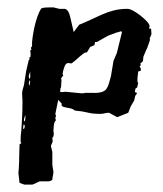

<svg xmlns="http://www.w3.org/2000/svg" viewBox="-20 -474 441 521"><path d="M122 -54V-26L125 -8Q125 -4 123.5 3Q122 10 122 14L119 16Q113 18 113 18H88L68 27H46L33 22L30 -4Q30 -8 30.5 -11.5Q31 -15 31 -17L32 -37V-46Q32 -57 32.5 -65.5Q33 -74 33 -79V-82L38 -86L36 -89V-96Q36 -105 37 -112Q38 -119 38.5 -129.5Q39 -140 40 -156Q41 -172 41 -200Q41 -205 40.5 -209.5Q40 -214 40 -220Q40 -228 45 -243L51 -281L58 -311L60 -313V-319H62Q63 -319 63 -323Q63 -327 63 -329L62 -337L65 -339V-342L63 -343L65 -346Q67 -348 67 -350V-360Q67 -362 68.5 -373Q70 -384 73 -398.5Q76 -413 81 -427.5Q86 -442 92 -451Q96 -453 103 -453.5Q110 -454 117 -454H125L141 -450H156Q166 -448 170.5 -428Q175 -408 180 -387L195 -407Q210 -413 225 -420Q240 -427 255.5 -434Q271 -441 288 -445.5Q305 -450 326 -450Q332 -450 342 -444.5Q352 -439 361.5 -431.5Q371 -424 378.5 -416Q386 -408 386 -402L384 -397L390 -396L391 -381L386 -369L387 -367Q387 -365 385.5 -361Q384 -357 382.5 -352.5Q381 -348 379.5 -344Q378 -340 377 -339L369 -320L368 -308L361 -302L362 -297L359 -294L362 -288V-282L355 -280L353 -262V-252L355 -249L352 -236Q348 -236 347 -231Q346 -226 346 -224L352 -222L350 -218L347 -214L344 -201L335 -186L328 -168L298 -156L276 -168Q270 -168 264 -166.5Q258 -165 252 -165Q231 -165 218 -168.5Q205 -172 183 -174Q179 -178 173 -179.5Q167 -181 161 -182Q155 -183 151 -184.5Q147 -186 147 -190Q147 -191 148 -192L138 -203L130 -164L132 -161L130 -152L132 -148Q127 -143 126 -133.5Q125 -124 125 -119L126 -110L125 -104L122 -100L123 -90L118 -78L122 -62ZM199 -221Q207 -221 207.5 -221Q208 -221 208.5 -221.5Q209 -222 213 -222Q217 -222 232 -222Q248 -221 259.5 -225.5Q271 -230 276 -249L281 -267L288 -309L297 -330L311 -387L309 -389Q307 -389 303 -387.5Q299 -386 297 -386L273 -377L243 -360H238L236 -351Q234 -351 230.5 -349Q227 -347 225 -347L216 -332Q211 -332 205.5 -328Q200 -324 194.5 -319Q189 -314 184.5 -310Q180 -306 179 -306Q176 -302 173 -302Q171 -302 169 -302.5Q167 -303 165 -303Q158 -303 154 -290.5Q150 -278 150 -274Q150 -270 152 -270L145 -260L147 -258L146 -244Q146 -236 145 -236Q144 -236 143 -225L148 -224Q150 -224 153 -224.5Q156 -225 158 -225ZM58 -267Q58 -265 59 -263Q60 -261 60 -259L62 -263V-280Q61 -276 59.5 -272.5Q58 -269 58 -267ZM45 -147 47 -144Q49 -150 49 -158V-162Q48 -160 46.5 -155.5Q45 -151 45 -149ZM45 -137Q43 -134 43 -129V-124Q47 -124 47 -131V-133ZM60 -241 62 -254 60 -256 58 -247Z"/></svg>

Font: East Sea Dokdo
Style: Regular
Weight: 400
Designer: YoonDesign Inc.
Foundry: YoonDesign Inc.
Version: Version 1.00